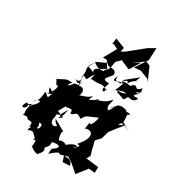

<svg xmlns="http://www.w3.org/2000/svg" viewBox="-262 -1248 1347 1470"><g transform="rotate(30 411.5 -513.5)"><path d="M296 -256C344 -276 335 -272 269 -300C278 -308 308 -375 306 -356C355 -363 363 -369 361 -330C404 -327 385 -380 450 -333C478 -382 470 -367 568 -411C555 -331 521 -318 527 -355C515 -276 515 -278 511 -284C572 -311 622 -263 524 -156C591 -133 596 -160 566 -182C525 -95 489 -118 535 -133C505 -167 416 -67 451 -106C389 -135 398 -86 380 -120C398 -83 359 -169 385 -186C382 -181 325 -217 283 -240C307 -190 338 -196 323 -204C313 -168 253 -180 272 -243C284 -256 242 -275 328 -287C274 -250 307 -298 334 -347L324 -297ZM753 -454C819 -497 730 -430 721 -444C781 -484 712 -546 767 -548C722 -577 718 -527 727 -562C629 -598 639 -535 604 -520C636 -558 635 -545 605 -498C566 -509 564 -446 614 -483C556 -517 602 -561 593 -587C546 -519 478 -532 451 -498C499 -534 490 -534 500 -526C403 -476 433 -487 447 -531C401 -490 362 -496 352 -481C379 -555 330 -556 274 -544C234 -490 223 -502 257 -543C203 -537 235 -559 132 -502C136 -530 162 -438 167 -470C190 -455 158 -400 129 -376C173 -386 185 -390 125 -425C142 -344 179 -408 179 -409C141 -363 170 -326 115 -380C104 -340 121 -307 63 -264C106 -319 146 -301 74 -237C85 -276 77 -194 34 -239C-21 -164 62 -187 48 -231C107 -267 42 -238 57 -152C47 -124 41 -154 123 -137C82 -152 138 -140 83 -164C96 -86 155 -167 139 -84C142 -97 228 -89 189 -150C248 -160 195 -66 193 -123C149 -112 126 -34 153 -62C198 -80 178 -31 240 -113C156 -58 193 -63 222 -29C202 -1 203 -21 236 -18C237 37 228 73 234 19C217 47 315 80 303 59C363 2 301 -32 288 28C376 -50 336 -47 354 -72C439 -85 418 -52 374 -25C367 2 370 42 375 17C451 -51 465 -30 506 -23C491 -22 544 -40 560 19L497 22L477 -36L414 -38L450 -18L514 -36L561 -4L627 53L696 -35L750 -29L753 -80L640 -94L658 -125L645 -172L627 -245L665 -285L684 -351L714 -391L769 -459L823 -430L713 -496ZM382 -957 425 -936 364 -826 399 -824 447 -748 462 -843 499 -880 580 -845 638 -939 569 -899 667 -965 703 -951 756 -832 740 -854 667 -883 608 -879 678 -984 683 -1093 624 -1059 484 -946 457 -933 466 -969 380 -1003 373 -950ZM668 -791C723 -827 645 -789 624 -747C626 -790 566 -730 597 -741C526 -708 504 -700 535 -760C529 -728 534 -703 598 -731C565 -625 546 -646 568 -656C571 -657 637 -689 654 -674C571 -639 576 -700 600 -633C591 -668 597 -640 647 -633C653 -608 682 -653 679 -659C688 -664 734 -636 754 -686C734 -698 677 -664 751 -732C701 -694 725 -751 708 -691C712 -757 764 -701 744 -774C689 -708 706 -804 654 -742C594 -749 588 -759 566 -677L588 -757L689 -838ZM430 -791C470 -794 438 -757 418 -747C382 -746 312 -707 379 -672C310 -730 266 -683 338 -767C262 -665 322 -713 296 -611C308 -626 312 -553 259 -583C281 -573 292 -536 323 -589C291 -519 316 -539 301 -630C350 -635 311 -573 375 -685C363 -598 347 -644 383 -638C467 -628 445 -661 517 -618C491 -656 521 -594 487 -604C475 -645 486 -603 503 -678C426 -677 468 -705 504 -753C496 -744 518 -793 450 -789C436 -726 490 -796 402 -749C463 -746 382 -711 328 -767L415 -807Z"/></g></svg>

Font: Hussar Lance
Style: Italic
Weight: 700
Foundry: Cannot Into Space Fonts, PlusOne Fonts
Version: Version 2.27